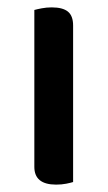

<svg xmlns="http://www.w3.org/2000/svg" viewBox="-20 -494 292 520"><path d="M178 -1Q172 1 159.5 3.5Q147 6 132 6Q73 6 73 -42V-467Q80 -469 93 -471.5Q106 -474 120 -474Q150 -474 164 -462.5Q178 -451 178 -425V-1Z"/></svg>

Font: Baloo Bhaina 2 Medium
Style: Regular
Weight: 500
Designer: Yesha Goshar, Manish Minz, Shuchita Grover and Ek Type
Foundry: Ek Type
Version: Version 1.640;hotconv 1.0.111;makeotfexe 2.5.65597; ttfautoh